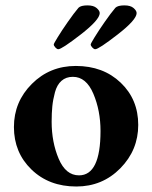

<svg xmlns="http://www.w3.org/2000/svg" viewBox="-20 -679 560 706"><path d="M437.5 -659.2Q460 -659.2 471.2 -649.4Q482.4 -639.6 482.4 -630.9Q482.4 -606.4 412.6 -552.2Q342.8 -498 330.1 -498Q325.2 -498 319.3 -504.4Q313.5 -510.7 313.5 -515.6Q313.5 -518.6 328.1 -542.5Q342.8 -566.4 365.2 -598.6Q387.7 -630.9 404.3 -650.4Q413.1 -659.2 437.5 -659.2ZM301.8 -659.2Q324.2 -659.2 335.4 -649.4Q346.7 -639.6 346.7 -630.9Q346.7 -606.4 276.9 -552.2Q207 -498 194.3 -498Q189.5 -498 183.6 -504.4Q177.7 -510.7 177.7 -515.6Q177.7 -518.6 192.4 -542.5Q207 -566.4 229.5 -598.6Q252 -630.9 268.6 -650.4Q277.3 -659.2 301.8 -659.2ZM248 -396.5Q222.7 -396.5 206.1 -381.8Q189.5 -367.2 182.1 -339.8Q174.8 -312.5 172.4 -288.1Q169.9 -263.7 169.9 -231.4Q169.9 -156.2 195.8 -95.2Q221.7 -34.2 270.5 -34.2Q349.6 -34.2 349.6 -197.3Q349.6 -272.5 323.2 -334.5Q296.9 -396.5 248 -396.5ZM258.8 -436.5Q359.4 -436.5 423.8 -375Q488.3 -313.5 488.3 -219.7Q488.3 -127 422.4 -60.1Q356.4 6.8 260.7 6.8Q160.2 6.8 95.7 -55.7Q31.2 -118.2 31.2 -211.9Q31.2 -304.7 97.2 -370.6Q163.1 -436.5 258.8 -436.5Z"/></svg>

Font: Crimson
Style: Bold
Weight: 700
Version: Version 0.8 ; ttfautohint (v1.00) -l 8 -r 50 -G 200 -x 14 -D